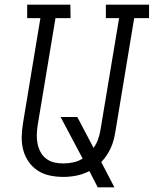

<svg xmlns="http://www.w3.org/2000/svg" viewBox="-20 -755 662 827"><path d="M401 52 365 -18Q337 -4 309 1.5Q281 7 253 7Q223 7 194.5 1Q166 -5 143 -20Q120 -35 104 -57.5Q88 -80 80.5 -107.5Q73 -135 73.5 -164.5Q74 -194 79 -224L154 -677H97V-735H283L284 -677H219L142 -214Q139 -194 138.5 -174Q138 -154 142 -135Q146 -116 155 -99.5Q164 -83 179 -71.5Q194 -60 213 -55.5Q232 -51 252 -51Q273 -51 295 -55.5Q317 -60 336 -72L241 -251H313L383 -118Q396 -136 403 -156.5Q410 -177 413 -197L493 -677H436V-735H622V-677H558L477 -188Q474 -170 469.5 -152.5Q465 -135 457.5 -118.5Q450 -102 439.5 -86Q429 -70 416 -57L473 52Z"/></svg>

Font: Iosevka HT Light Extended
Style: Italic
Weight: 300
Width: 7
Italic angle: -9°
Monospace: yes
Designer: Belleve Invis
Foundry: Belleve Invis
Version: Version 32.3.0; ttfautohint (v1.8.4)